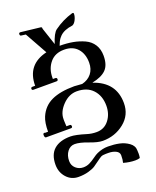

<svg xmlns="http://www.w3.org/2000/svg" viewBox="-195 -909 1088 1335"><g transform="rotate(-20 349.5 -241.0)"><path d="M631 -87Q631 1 563 55.5Q495 110 404 110Q368 110 308 87Q248 64 211 64Q178 64 156.5 92Q135 120 135 162Q135 195 158.5 216Q182 237 214 237Q239 237 260.5 226.5Q282 216 304.5 199.5Q327 183 341 177Q382 159 421 159H425Q467 159 505.5 167Q544 175 575 197.5Q606 220 606 254Q606 260 606.5 268Q607 276 607 279Q607 295 604 310Q589 315 570 315Q528 315 483 302Q489 281 489 248Q489 225 465.5 213.5Q442 202 412 202H392Q368 202 356 208Q345 214 323.5 230Q302 246 285 257.5Q268 269 234.5 278.5Q201 288 160 288Q107 288 72 249Q37 210 37 154Q37 79 79.5 41.5Q122 4 201 4Q238 4 316 28Q348 38 384 38Q441 38 475.5 -6Q510 -50 510 -112Q510 -185 468 -230.5Q426 -276 350 -276Q292 -276 245 -227.5Q198 -179 198 -126V-113Q198 -104 199 -90.5Q200 -77 200 -72H225Q236 -72 236 -58Q236 -48 224 -48H41Q30 -48 30 -70Q30 -82 42 -82L43 -80H67Q67 -147 84 -187Q113 -255 177.5 -285Q242 -315 346 -315Q355 -315 374.5 -313Q394 -311 404 -311Q449 -322 474.5 -354Q500 -386 500 -434Q500 -499 465 -538.5Q430 -578 367 -578H365Q299 -578 262 -534Q224 -489 224 -423V-413H242Q254 -413 254 -401Q254 -389 242 -389H72Q60 -389 60 -399Q60 -411 72 -411H92Q92 -567 245 -603L153 -768L123 -772Q111 -772 111 -785Q111 -796 121 -796H123L264 -780Q278 -780 276 -766L319 -637Q342 -710 368 -729Q431 -775 506 -797H510Q517 -797 517 -789Q517 -769 505.5 -745.5Q494 -722 478 -716Q416 -708 385 -678Q380 -673 375.5 -667.5Q371 -662 368 -658Q365 -654 361.5 -647Q358 -640 356.5 -637Q355 -634 351.5 -625Q348 -616 347 -614Q400 -614 444 -606Q488 -598 527.5 -580Q567 -562 589 -527.5Q611 -493 611 -445Q611 -376 577.5 -342.5Q544 -309 473 -295Q631 -242 631 -87Z"/></g></svg>

Font: Ponomar Unicode TT
Style: Regular
Weight: 400
Designer: Vladislav V. Dorosh, Yuri A.W. Shardt, Nikita Simmons, Aleksandr Andreev
Foundry: Ponomar Project
Version: 1.1